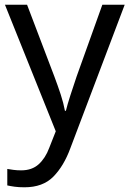

<svg xmlns="http://www.w3.org/2000/svg" viewBox="-20 -556 550 816"><path d="M1 -536H95L211 -231Q226 -191 238 -154.5Q250 -118 256 -85H260Q266 -110 279 -150.5Q292 -191 306 -232L415 -536H510L279 74Q251 150 206.5 195Q162 240 84 240Q60 240 42 237.5Q24 235 11 232V162Q22 164 37.5 166Q53 168 70 168Q116 168 144.5 142Q173 116 189 73L217 2Z"/></svg>

Font: Noto Sans Phoenician
Style: Regular
Weight: 400
Designer: Monotype Design Team
Foundry: Monotype Imaging Inc.
Version: Version 2.001; ttfautohint (v1.8.4.7-5d5b)